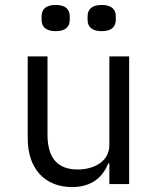

<svg xmlns="http://www.w3.org/2000/svg" viewBox="-20 -744 640 776"><path d="M422 0H502V-516H422V-158C422 -90 358 -59 294 -59C214 -59 172 -104 172 -199V-516H92V-185C92 -60 163 12 271 12C356 12 397 -33 418 -84H422ZM205 -618C246 -618 262 -637 262 -664V-678C262 -705 246 -724 205 -724C164 -724 148 -705 148 -678V-664C148 -637 164 -618 205 -618ZM391 -618C432 -618 448 -637 448 -664V-678C448 -705 432 -724 391 -724C350 -724 334 -705 334 -678V-664C334 -637 350 -618 391 -618Z"/></svg>

Font: IBM Mono
Style: Regular
Weight: 400
Monospace: yes
Designer: Mike Abbink, Paul van der Laan, Pieter van Rosmalen
Foundry: Bold Monday
Version: Version 2.3